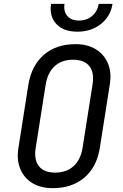

<svg xmlns="http://www.w3.org/2000/svg" viewBox="-20 -970 640 1000"><path d="M254 10Q192 10 148.5 -16.5Q105 -43 85.5 -90.5Q66 -138 76 -200L128 -530Q145 -630 209 -685Q273 -740 373 -740Q436 -740 479 -713.5Q522 -687 542 -640Q562 -593 552 -531L500 -200Q484 -100 419.5 -45Q355 10 254 10ZM267 -71Q326 -71 363 -104.5Q400 -138 410 -200L462 -530Q472 -592 445.5 -625.5Q419 -659 360 -659Q302 -659 265 -625.5Q228 -592 218 -530L166 -200Q156 -138 182.5 -104.5Q209 -71 267 -71ZM383 -805Q311 -805 273.5 -845Q236 -885 246 -950H316Q310 -911 330.5 -887Q351 -863 391 -863Q432 -863 460 -887Q488 -911 494 -950H566Q556 -885 505.5 -845Q455 -805 383 -805Z"/></svg>

Font: JetBrains Mono NL
Style: Italic
Weight: 400
Italic angle: -9°
Monospace: yes
Designer: Philipp Nurullin, Konstantin Bulenkov
Foundry: JetBrains
Version: Version 2.305; ttfautohint (v1.8.4.7-5d5b)